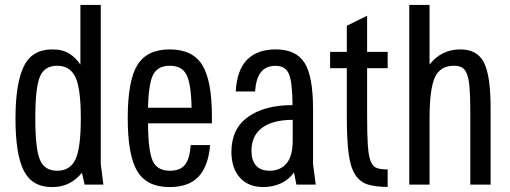

<svg xmlns="http://www.w3.org/2000/svg" viewBox="-20 -750 2073 780"><path d="M306.6 -730V-487.6Q288.3 -515.4 261.2 -532.4Q234.1 -549.3 192.4 -549.3Q109.9 -549.3 76.4 -479.9Q42.9 -410.6 42.9 -268Q42.9 -122.4 76.8 -56.2Q110.7 10 191.4 10Q230 10 259.3 -4.6Q288.6 -19.1 312.9 -47.9L323.7 0H400.1L389.4 -83.1V-730ZM308.3 -269.1Q308.3 -147.6 286.3 -102Q264.3 -56.4 212.4 -56.4Q160.4 -56.4 141.9 -101.5Q123.4 -146.6 123.4 -270.9Q123.4 -393 141.9 -437.9Q160.4 -482.9 212.1 -482.9Q264.3 -482.9 286.3 -437Q308.3 -391.1 308.3 -269.1Z M840.9 -248.9V-275.9Q840.9 -423.4 801.4 -486.4Q762 -549.3 669.4 -549.3Q576.9 -549.3 537.9 -485.5Q498.9 -421.7 498.9 -269.7Q498.9 -118.1 537.9 -54.1Q576.9 10 668.6 10Q746 10 786 -31.7Q826 -73.4 833.7 -160.7H754.9Q750.6 -104.1 731.3 -80.3Q712 -56.4 669.9 -56.4Q618.7 -56.4 600.4 -96.3Q582.1 -136.1 581.4 -248.9ZM758.3 -312.4H581.4Q583.4 -410.3 602.2 -446.6Q621 -482.9 669.7 -482.9Q718.7 -482.9 737.5 -446.6Q756.3 -410.3 758.3 -312.4Z M937.7 -378.3H1016.4Q1020 -432.6 1040.7 -457.6Q1061.4 -482.6 1099.3 -482.6Q1140.1 -482.6 1154 -449.1Q1167.9 -415.6 1168.4 -323Q1054.7 -323 987.4 -274.9Q920.1 -226.7 920.1 -133Q920.1 -67 954.5 -28.5Q988.9 10 1050.3 10Q1086.3 10 1119.4 -4.4Q1152.6 -18.9 1174.4 -49.4L1184 0H1262.7L1251.7 -83.9V-307.7Q1251.7 -440.4 1217.1 -494.9Q1182.4 -549.3 1100.1 -549.3Q1025.9 -549.3 984.3 -507.9Q942.7 -466.6 937.7 -378.3ZM1169.1 -263.1V-179.4Q1169.1 -115.3 1143.9 -85.9Q1118.7 -56.4 1075.6 -56.4Q1038.3 -56.4 1019.9 -77.6Q1001.6 -98.7 1001.6 -137.7Q1001.6 -198.9 1044.9 -231Q1088.3 -263.1 1169.1 -263.1Z M1321 -539.3V-472.9H1388.9V-277.6Q1388.9 -184.3 1396.1 -127.8Q1403.4 -71.3 1422.5 -41Q1441.6 -10.7 1473.7 -0.7Q1505.9 9.3 1554.9 9.3V-61.7Q1527.9 -61.7 1511.4 -67.1Q1495 -72.6 1486.1 -94.4Q1477.3 -116.1 1474.4 -159.6Q1471.4 -203.1 1471.4 -279.3V-472.9H1554.9V-539.3H1471.4V-686L1388.9 -645.3V-539.3Z M1642.6 0H1725.1V-269.1Q1725.1 -388.4 1746.7 -435.6Q1768.3 -482.9 1824.1 -482.9Q1844.6 -482.9 1857.4 -475.5Q1870.3 -468.1 1877.6 -447.8Q1885 -427.4 1887.8 -390.9Q1890.6 -354.3 1890.6 -295.1V0H1973.1V-310.9Q1973.1 -444 1945.7 -496.6Q1918.3 -549.3 1850.9 -549.3Q1811.1 -549.3 1779.6 -533.6Q1748.1 -517.9 1725.1 -487.6V-730H1642.6Z"/></svg>

Font: Secuela Black
Style: Regular
Weight: 900
Designer: Fernando Haro
Foundry: deFharo
Version: Version 1.704